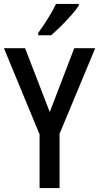

<svg xmlns="http://www.w3.org/2000/svg" viewBox="-20 -960 506 980"><path d="M234 -388 359 -714H466L284 -277V0H182V-274L0 -714H108ZM382 -931Q369 -911 344 -882.5Q319 -854 291 -826.5Q263 -799 241 -780H175V-792Q201 -828 225.5 -867Q250 -906 266 -940H382Z"/></svg>

Font: Noto Sans Condensed Medium
Style: Regular
Weight: 500
Width: 3
Designer: Monotype Design Team
Foundry: Monotype Imaging Inc.
Version: Version 2.013; ttfautohint (v1.8.4.7-5d5b)